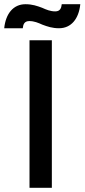

<svg xmlns="http://www.w3.org/2000/svg" viewBox="-48 -891 401 911"><path d="M152 -854C128 -863 105 -871 73 -871C15 -871 -21 -826 -28 -757H60C62 -776 68 -791 91 -791C114 -791 133 -783 153 -774C177 -765 200 -757 232 -757C290 -757 326 -802 333 -871H245C243 -852 237 -837 214 -837C191 -837 172 -845 152 -854ZM92 0H198V-700H92Z"/></svg>

Font: Fixel Display Medium
Style: Regular
Weight: 500
Designer: AlfaBravo + MacPaw
Foundry: Kyrylo Tkachov, Marchela Mozhyna, Serhii Makarenko, Maria Weinstein, Zakhar Kryvoshyya
Version: Version 1.211